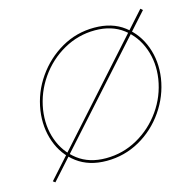

<svg xmlns="http://www.w3.org/2000/svg" viewBox="-84 -577 698 697"><g transform="rotate(-15 265.0 -228.5)"><path d="M56 -230Q66 -296 104 -350.5Q142 -405 198.5 -437.5Q255 -470 322 -470Q389 -470 433.5 -436Q478 -402 498 -347.5Q518 -293 509 -230Q499 -165 461 -110Q423 -55 366 -23Q309 9 242 9Q176 9 131 -24.5Q86 -58 66.5 -113Q47 -168 56 -230ZM66 -230Q57 -170 75.5 -118Q94 -66 136.5 -33.5Q179 -1 242 -1Q306 -1 361 -32Q416 -63 452.5 -115Q489 -167 499 -230Q508 -290 489 -342.5Q470 -395 427.5 -427.5Q385 -460 322 -460Q259 -460 204 -429Q149 -398 112.5 -345.5Q76 -293 66 -230ZM510 -486 41 36 33 30 502 -493Z"/></g></svg>

Font: Jost Thin
Style: Italic
Weight: 200
Italic angle: -5°
Version: Version 3.710